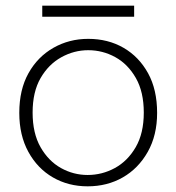

<svg xmlns="http://www.w3.org/2000/svg" viewBox="-20 -645 622 677"><path d="M289 12Q221 12 166.5 -19.5Q112 -51 80 -109.5Q48 -168 48 -247Q48 -329 80.5 -387Q113 -445 168.5 -476.5Q224 -508 291 -508Q361 -508 415.5 -476.5Q470 -445 502 -387Q534 -329 534 -247Q534 -168 501 -109.5Q468 -51 413 -19.5Q358 12 289 12ZM289 -28Q340 -28 385 -52.5Q430 -77 458.5 -126Q487 -175 487 -248Q487 -321 459 -370Q431 -419 386.5 -443.5Q342 -468 291 -468Q241 -468 196 -443Q151 -418 123 -369.5Q95 -321 95 -248Q95 -175 123 -126Q151 -77 195 -52.5Q239 -28 289 -28ZM129 -586V-625H453V-586Z"/></svg>

Font: DM Sans 24pt ExtraLight
Style: Regular
Weight: 250
Designer: Colophon Foundry, Jonny Pinhorn
Foundry: Colophon Foundry
Version: Version 4.004;gftools[0.9.30]